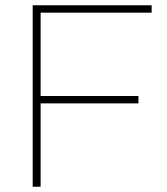

<svg xmlns="http://www.w3.org/2000/svg" viewBox="-20 -708 634 728"><path d="M104 -688H134V0H104ZM120 -660V-688H555V-660ZM120 -316V-344H505V-316Z"/></svg>

Font: Roundo Variable
Style: Regular
Weight: 200
Designer: Shiva Nallaperumal
Foundry: Indian Type Foundry
Version: Version 2.000